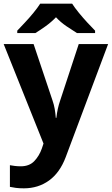

<svg xmlns="http://www.w3.org/2000/svg" viewBox="-20 -786 609 1046"><path d="M0 -546H163L266 -239Q274 -216 278 -193Q282 -170 284 -144H287Q290 -170 295 -193Q300 -216 308 -239L409 -546H569L338 70Q306 155 247 197.5Q188 240 110 240Q84 240 66 237.5Q48 235 34 232V114Q44 116 60 118Q76 120 93 120Q140 120 167 91.5Q194 63 208 23L217 -4ZM373 -766Q387 -744 409.5 -716.5Q432 -689 456 -663Q480 -637 498 -619V-606H399Q373 -622 341.5 -643.5Q310 -665 285 -692Q259 -665 229 -643.5Q199 -622 173 -606H74V-619Q92 -638 116 -663.5Q140 -689 162.5 -716.5Q185 -744 199 -766Z"/></svg>

Font: Noto Sans
Style: Bold
Weight: 700
Designer: Monotype Design Team
Foundry: Monotype Imaging Inc.
Version: Version 2.000;GOOG;noto-source:20170915:90ef993387c0; ttfaut